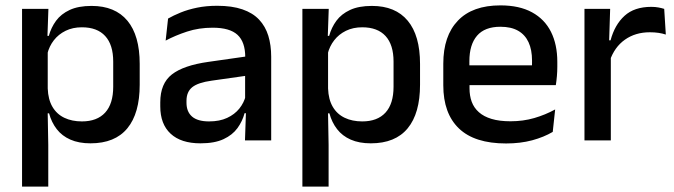

<svg xmlns="http://www.w3.org/2000/svg" viewBox="-20 -522 2508 714"><path d="M316.5 11Q273 11 241.8 -2.8Q210.5 -16.5 191 -41.8Q171.5 -67 162.5 -100.5H130L157.5 -193Q159 -152 175 -124.8Q191 -97.5 219.2 -84Q247.5 -70.5 284.5 -70.5Q341 -70.5 371 -103.2Q401 -136 401 -199.5V-293Q401 -355.5 371.2 -388Q341.5 -420.5 284.5 -420.5Q250.5 -420.5 224 -407.5Q197.5 -394.5 180.2 -372.2Q163 -350 156 -321.5L133 -388.5H161.5Q170 -419.5 188.5 -444.8Q207 -470 239.2 -485Q271.5 -500 320.5 -500Q408 -500 453.8 -445Q499.5 -390 499.5 -284.5V-207Q499.5 -100.5 453.5 -44.8Q407.5 11 316.5 11ZM159.5 172H62V-489H160L156 -374.5L157.5 -345.5V-140.5L157 -121.5L159.5 17Z M988.5 0H891L895 -116L891.5 -131V-285L892 -309.5Q892 -366 863.2 -392.5Q834.5 -419 771 -419Q719.5 -419 675.5 -404.5Q631.5 -390 596 -371L605 -453Q625 -464.5 652 -475.5Q679 -486.5 713 -493.5Q747 -500.5 787.5 -500.5Q843 -500.5 881.5 -487.2Q920 -474 943.5 -449Q967 -424 977.8 -389Q988.5 -354 988.5 -311ZM725.5 11Q653 11 614.5 -24.8Q576 -60.5 576 -126.5V-141.5Q576 -211.5 619.2 -245.2Q662.5 -279 755.5 -292L902.5 -313L908 -242L767 -222Q716.5 -215 695 -197.8Q673.5 -180.5 673.5 -147V-140Q673.5 -106.5 694.2 -88.5Q715 -70.5 757.5 -70.5Q796.5 -70.5 824.5 -83.5Q852.5 -96.5 870 -118.2Q887.5 -140 894 -166.5L907.5 -101H889.5Q881.5 -71 863 -45.5Q844.5 -20 811.2 -4.5Q778 11 725.5 11Z M1359 11Q1315.5 11 1284.2 -2.8Q1253 -16.5 1233.5 -41.8Q1214 -67 1205 -100.5H1172.5L1200 -193Q1201.5 -152 1217.5 -124.8Q1233.5 -97.5 1261.8 -84Q1290 -70.5 1327 -70.5Q1383.5 -70.5 1413.5 -103.2Q1443.5 -136 1443.5 -199.5V-293Q1443.5 -355.5 1413.8 -388Q1384 -420.5 1327 -420.5Q1293 -420.5 1266.5 -407.5Q1240 -394.5 1222.8 -372.2Q1205.5 -350 1198.5 -321.5L1175.5 -388.5H1204Q1212.5 -419.5 1231 -444.8Q1249.5 -470 1281.8 -485Q1314 -500 1363 -500Q1450.5 -500 1496.2 -445Q1542 -390 1542 -284.5V-207Q1542 -100.5 1496 -44.8Q1450 11 1359 11ZM1202 172H1104.5V-489H1202.5L1198.5 -374.5L1200 -345.5V-140.5L1199.5 -121.5L1202 17Z M1862 11.5Q1745 11.5 1686.8 -44.2Q1628.5 -100 1628.5 -205V-285Q1628.5 -388.5 1682.8 -445.2Q1737 -502 1841 -502Q1911.5 -502 1958.5 -476.2Q2005.5 -450.5 2029 -403.5Q2052.5 -356.5 2052.5 -292V-273.5Q2052.5 -256.5 2051 -239Q2049.5 -221.5 2047 -205.5H1957Q1958 -231.5 1958.2 -254.5Q1958.5 -277.5 1958.5 -296.5Q1958.5 -337 1945.5 -365Q1932.5 -393 1906.5 -407.8Q1880.5 -422.5 1841 -422.5Q1782.5 -422.5 1754 -389.2Q1725.5 -356 1725.5 -294.5V-248.5L1726 -237V-193.5Q1726 -166 1734.2 -143.5Q1742.5 -121 1760.8 -104.8Q1779 -88.5 1808 -79.8Q1837 -71 1878.5 -71Q1925.5 -71 1966.8 -83Q2008 -95 2044.5 -115L2035.5 -31.5Q2002.5 -12 1958.8 -0.2Q1915 11.5 1862 11.5ZM2027 -205.5H1680.5V-279H2027Z M2247.5 -295.5 2226.5 -372H2250.5Q2266 -430 2302.5 -463.2Q2339 -496.5 2402 -496.5Q2417 -496.5 2428.8 -494.2Q2440.5 -492 2450 -489L2456 -393.5Q2444 -397.5 2429 -399.8Q2414 -402 2396.5 -402Q2343 -402 2304 -374.5Q2265 -347 2247.5 -295.5ZM2251.5 0H2153.5V-489H2249L2244.5 -346.5L2251.5 -339.5Z"/></svg>

Font: Anek Kannada Medium
Style: Regular
Weight: 500
Designer: Vaishnavi Murthy, Maithili Shingre (Kannada) & Yesha Goshar (Latin)
Foundry: Ek Type
Version: Version 1.003